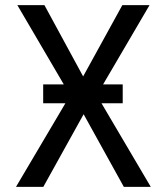

<svg xmlns="http://www.w3.org/2000/svg" viewBox="-20 -731 640 751"><path d="M460 -327.1V-400.9H383.3L564.9 -710.9H458.5L305.2 -432.1L153.8 -710.9H47.9L229.5 -400.9H148.9V-327.1H235.8L42.5 0H149.4L307.1 -284.2L464.4 0H569.8L377 -327.1Z"/></svg>

Font: Roboto Mono
Style: Regular
Weight: 400
Monospace: yes
Designer: Google
Version: Version 3.000